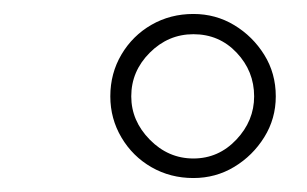

<svg xmlns="http://www.w3.org/2000/svg" viewBox="-20 -718 440 275"><path d="M257 -463Q224 -463 197 -478.5Q170 -494 154 -521Q138 -548 138 -580Q138 -613 154 -640Q170 -667 197 -682.5Q224 -698 257 -698Q289 -698 315.5 -682Q342 -666 358.5 -639.5Q375 -613 375 -580Q375 -548 358.5 -521.5Q342 -495 315.5 -479Q289 -463 257 -463ZM257 -491Q293 -491 318.5 -518Q344 -545 344 -580Q344 -616 319 -642.5Q294 -669 257 -669Q221 -669 194.5 -642.5Q168 -616 168 -580Q168 -545 194.5 -518Q221 -491 257 -491Z"/></svg>

Font: Archivo Condensed Thin
Style: Italic
Weight: 250
Width: 3
Italic angle: -10°
Designer: Hector Gatti
Foundry: Omnibus-Type
Version: Version 2.001